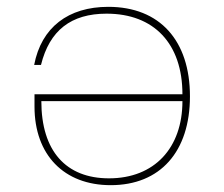

<svg xmlns="http://www.w3.org/2000/svg" viewBox="-20 -528 656 562"><path d="M514 -232C514 -95 432 -6 299 -6C173 -6 101 -86 101 -232ZM536 -246C536 -409 448 -508 297 -508C180 -508 101 -448 80 -338H100C125 -439 188 -488 292 -488C431 -488 514 -400 514 -252H81V-216C81 -75 167 14 304 14C449 14 536 -84 536 -246Z"/></svg>

Font: Perun Thin
Style: Regular
Weight: 100
Foundry: Copyright (c) Stefan Peev, Context Ltd, 2016
Version: Version 1.089